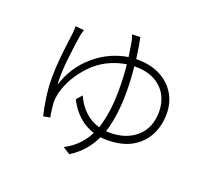

<svg xmlns="http://www.w3.org/2000/svg" viewBox="-133 -940 1267 1151"><g transform="rotate(20 500.0 -365.0)"><path d="M606 -591H601Q610 -511 610 -426Q610 -279 575 -167Q586 -166 599 -166Q703 -166 768.5 -224Q834 -282 834 -386Q834 -443 808.5 -489.5Q783 -536 732.5 -563.5Q682 -591 606 -591ZM597 -635H605Q693 -635 754.5 -602Q816 -569 848.5 -513.5Q881 -458 881 -389Q881 -313 849.5 -252Q818 -191 755 -155Q692 -119 595 -119Q577 -119 556 -122Q512 -24 415 38L369 9Q464 -41 509 -132Q398 -168 339 -285L370 -321Q422 -206 528 -175Q563 -281 563 -425Q563 -513 555 -587Q424 -565 340 -477Q256 -389 228 -284Q225 -271 222.5 -253Q220 -235 221 -218Q223 -199 225.5 -174Q228 -149 233 -130L190 -122Q179 -166 169.5 -229.5Q160 -293 160 -359Q160 -422 167 -490.5Q174 -559 181 -610Q185 -641 187 -658Q187 -661 187 -663Q189 -681 188 -696L243 -691Q240 -680 235 -663Q234 -658 233 -654Q223 -595 212 -495.5Q201 -396 206 -329Q244 -451 337.5 -531.5Q431 -612 550 -631Q542 -686 537 -713Q535 -728 531 -742Q527 -756 523 -766L575 -768Q586 -719 597 -635Z"/></g></svg>

Font: LXGW 975 Gothic SC 200W
Style: Regular
Weight: 200
Version: Version 2.01;February 25, 2021